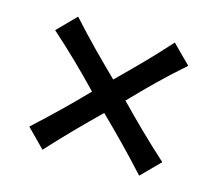

<svg xmlns="http://www.w3.org/2000/svg" viewBox="-76 -651 753 666"><g transform="rotate(15 300.5 -318.0)"><path d="M127.4 -78.6 62.5 -144.5Q113.3 -190.9 155.8 -232.2Q198.2 -273.4 241.2 -317.9Q198.2 -362.8 156.2 -403.6Q114.3 -444.3 62.5 -490.7L127.4 -556.6Q173.8 -505.4 215.3 -463.1Q256.8 -420.9 301.3 -377.4Q345.7 -420.9 387.2 -463.1Q428.7 -505.4 474.6 -556.6L540.5 -490.7Q488.8 -445.3 446.5 -404.1Q404.3 -362.8 361.3 -317.9Q404.3 -273.4 446.5 -232.2Q488.8 -190.9 540 -144.5L474.6 -78.6Q427.7 -129.9 386.5 -172.1Q345.2 -214.4 301.3 -257.3Q257.3 -214.4 215.8 -172.1Q174.3 -129.9 127.4 -78.6Z"/></g></svg>

Font: Pinar DS1 Medium
Style: Regular
Weight: 500
Designer: Amin Abedi
Version: Version 3.000